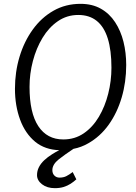

<svg xmlns="http://www.w3.org/2000/svg" viewBox="-20 -775 708 1001"><path d="M266 206Q225.5 206 199.2 185.8Q173 165.5 173 138Q173 116 182.8 96.8Q192.5 77.5 210.2 60.8Q228 44 252 29Q269 18 289 8Q215 5.5 164.5 -35Q111.5 -78.5 84.8 -151.2Q58 -224 58 -312Q58 -400 82 -479.5Q106 -559 151 -621.2Q196 -683.5 259 -719.2Q322 -755 400 -755Q461 -755 506 -729.5Q551 -704 580.2 -659.2Q609.5 -614.5 623.8 -557.2Q638 -500 638 -436Q638 -347 614.5 -267Q591 -187 546.8 -125Q502.5 -63 439.5 -27.5Q404 -7 363 1Q318.5 30.5 286 56Q253 82.5 253 112Q253 130 263.8 140.5Q274.5 151 290 151Q310.5 151 325.5 143.5Q340.5 136 359 122L378 160Q364.5 172.5 348.2 183Q332 193.5 311.8 199.8Q291.5 206 266 206ZM310 -48Q370 -48 416.8 -80Q463.5 -112 495.5 -166Q527.5 -220 544.2 -286.5Q561 -353 561 -422Q561 -512.5 542 -573.8Q523 -635 484.5 -666Q446 -697 388 -697Q329 -697 281.8 -664.5Q234.5 -632 201.8 -577.8Q169 -523.5 151.5 -457Q134 -390.5 134 -322Q134 -186.5 179.8 -117.2Q225.5 -48 310 -48Z"/></svg>

Font: Koeln Type Sans Light
Style: Italic
Weight: 300
Italic angle: -7.5°
Designer: Eben Sorkin
Foundry: Eben Sorkin
Version: Version 2.001